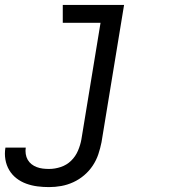

<svg xmlns="http://www.w3.org/2000/svg" viewBox="-70 -550 690 783"><path d="M130 213Q106 213 82.5 210Q59 207 37 199Q15 191 -3 177Q-21 163 -32.5 143.5Q-44 124 -48 100.5Q-52 77 -48 53Q-48 53 -48 52.5Q-48 52 -48 52H35Q35 52 35 52Q35 52 35 52Q33 65 35 78Q37 91 43 101.5Q49 112 58.5 119.5Q68 127 80 131.5Q92 136 104.5 137.5Q117 139 130 139Q154 139 178 131Q202 123 220 105.5Q238 88 248 64.5Q258 41 262 18L340 -457H186V-530H436L344 30Q339 55 331 79Q323 103 308.5 125Q294 147 273.5 164.5Q253 182 229 193Q205 204 180 208.5Q155 213 130 213Z"/></svg>

Font: Iosevka Slab Extended Oblique
Style: Regular
Weight: 400
Width: 7
Italic angle: -9°
Monospace: yes
Designer: Belleve Invis
Foundry: Belleve Invis
Version: Version 11.1.0; ttfautohint (v1.8.3)